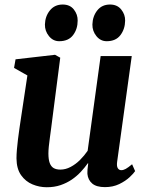

<svg xmlns="http://www.w3.org/2000/svg" viewBox="-20 -796 636 827"><path d="M181.5 10.5Q149.5 10.5 120 -1.8Q90.5 -14 71 -41.2Q51.5 -68.5 51 -113.5Q51 -130.5 52.8 -151.8Q54.5 -173 57.5 -196.5Q60.5 -220 63.8 -243.5Q67 -267 70.5 -288.5L98 -471L40.5 -503.5L47 -540.5L217 -560L239.5 -547.5L206 -288Q203.5 -267 200.5 -245Q197.5 -223 194.8 -202.5Q192 -182 190.2 -164.8Q188.5 -147.5 188.5 -135Q188.5 -109 194.2 -93.8Q200 -78.5 211.2 -72Q222.5 -65.5 240 -65.5Q262.5 -65.5 284.2 -77Q306 -88.5 324.8 -107.2Q343.5 -126 357.5 -146.5L413.5 -554.5H547.5L484.5 -99Q482 -80.5 487.2 -71.8Q492.5 -63 502.5 -63Q511.5 -63 521.5 -68.5Q531.5 -74 549 -88.5L562 -59Q556 -49.5 538.5 -33Q521 -16.5 493.8 -3.2Q466.5 10 432 10Q395.5 10 377.2 -5.5Q359 -21 356.5 -47Q356.5 -50 356.5 -55Q356.5 -60 357 -66.5Q357.5 -73 358.5 -79.5Q359.5 -86 360 -92L358.5 -93Q345 -74 327.8 -55.5Q310.5 -37 288.8 -22.2Q267 -7.5 240.5 1.5Q214 10.5 181.5 10.5ZM235 -618.5Q208.5 -618.5 190.8 -640.5Q173 -662.5 173.5 -690.5Q174.5 -726 195 -751.2Q215.5 -776.5 250 -776.5Q281.5 -776.5 298.2 -755Q315 -733.5 314.5 -707Q314.5 -671 294.8 -644.8Q275 -618.5 235 -618.5ZM439.5 -618.5Q413 -618.5 395.2 -640.5Q377.5 -662.5 378 -690.5Q379 -726 399 -751.2Q419 -776.5 454 -776.5Q485 -776.5 502.2 -755Q519.5 -733.5 519 -707Q518.5 -671 498.8 -644.8Q479 -618.5 439.5 -618.5Z"/></svg>

Font: Merriweather 36pt
Style: Bold Italic
Weight: 700
Italic angle: -7.8°
Version: Version 2.101